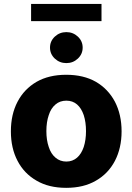

<svg xmlns="http://www.w3.org/2000/svg" viewBox="-20 -925 659 956"><path d="M309.6 10.3Q223.1 10.3 162.1 -25.4Q100.1 -61 67.4 -124Q34.2 -187 34.2 -271Q34.2 -355.5 67.4 -418.5Q100.1 -481.4 162.1 -517.6Q223.6 -552.7 309.6 -552.7Q396 -552.7 457.5 -517.6Q518.6 -481.9 552.2 -418.5Q585.4 -354.5 585.4 -271Q585.4 -188 552.2 -124Q518.6 -60.1 457.5 -25.4Q396.5 10.3 309.6 10.3ZM310.5 -120.6Q341.3 -120.6 363.8 -140.1Q385.3 -158.7 397 -193.4Q408.2 -228.5 408.2 -272Q408.2 -316.4 397 -351.6Q385.3 -386.2 363.8 -404.8Q341.8 -423.8 310.5 -423.8Q278.3 -423.8 256.3 -404.8Q233.4 -385.7 222.7 -351.6Q210.9 -317.4 210.9 -272Q210.9 -227.5 222.7 -193.4Q233.4 -159.2 256.3 -140.1Q278.8 -120.6 310.5 -120.6ZM134.8 -905.3H485.4V-819.8H134.8ZM310.5 -610.8Q276.9 -610.8 252.9 -633.3Q229 -655.8 229 -688Q229 -720.2 252.9 -742.7Q276.9 -765.1 310.5 -765.1Q343.8 -765.1 367.7 -742.7Q391.6 -720.2 391.6 -688Q391.6 -655.8 367.7 -633.3Q343.8 -610.8 310.5 -610.8Z"/></svg>

Font: My Font
Style: Regular
Weight: 500
Designer: Rasmus Andersson
Foundry: rsms
Version: Version 0.001